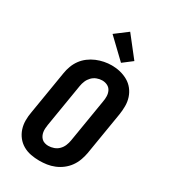

<svg xmlns="http://www.w3.org/2000/svg" viewBox="-236 -1100 1073 1218"><g transform="rotate(30 300.0 -490.5)"><path d="M256 8Q224 8 193 2Q162 -4 136 -19Q110 -34 91.5 -57.5Q73 -81 63.5 -110Q54 -139 54 -171Q54 -203 60 -234L112 -549Q116 -576 126 -603Q136 -630 153 -653.5Q170 -677 194 -695Q218 -713 244.5 -724Q271 -735 298.5 -740.5Q326 -746 354 -746Q386 -746 416.5 -738.5Q447 -731 473 -716Q499 -701 517.5 -677.5Q536 -654 545.5 -625Q555 -596 555 -564Q555 -532 550 -501L498 -186Q493 -159 483 -132Q473 -105 456 -81.5Q439 -58 415.5 -40Q392 -22 365 -11Q338 0 310.5 4Q283 8 256 8ZM258 -102Q278 -102 298 -109Q318 -116 333 -131Q348 -146 356 -165.5Q364 -185 367 -204L419 -519Q423 -539 422.5 -559.5Q422 -580 413.5 -597.5Q405 -615 387.5 -624Q370 -633 349 -633Q329 -633 309.5 -625.5Q290 -618 275.5 -603Q261 -588 253 -569Q245 -550 242 -531L190 -216Q188 -203 187 -189.5Q186 -176 188 -163Q190 -150 195.5 -138.5Q201 -127 210 -118.5Q219 -110 232 -106Q245 -102 258 -102ZM395 -789 257 -921 347 -989 463 -841Z"/></g></svg>

Font: Iosevka Slab XBdExObl
Style: Regular
Weight: 800
Width: 7
Italic angle: -9°
Monospace: yes
Designer: Belleve Invis
Foundry: Belleve Invis
Version: Version 11.1.0; ttfautohint (v1.8.3)